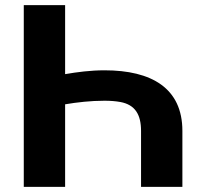

<svg xmlns="http://www.w3.org/2000/svg" viewBox="-20 -731 799 751"><path d="M388.7 -337C412.2 -337 432.9 -335.3 450.9 -332C508.4 -321.3 531.7 -283 531.7 -219V0H693.4V-219C693.4 -386.2 572.9 -456 388.7 -456C333.8 -456 281.4 -449 234.7 -441V-711H73V0H234.7V-323C280.7 -330.8 334.8 -337 388.7 -337Z"/></svg>

Font: Asimov
Style: Wid
Weight: 500
Designer: Google
Version: Version 2.000980; 2014